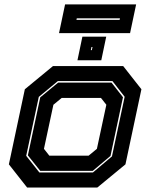

<svg xmlns="http://www.w3.org/2000/svg" viewBox="-20 -834 668 854"><path d="M100.5 0 19.5 -103 90.5 -437 215.5 -540H528L609 -437L538 -103L413 0ZM155 -67H393.5L478 -138.5L534.5 -403.5L480 -473.5H237.5L152.5 -403L96.5 -141ZM159 -74 104 -143 159 -401 238.5 -466.5H476L527 -401.5L471.5 -140.5L392.5 -74ZM199.5 -141.5H374L411 -172L453 -368L429 -398.5H254.5L217.5 -368L175.5 -172ZM324.5 -566 346.5 -671H452.5L430.5 -566ZM384 -611H388.5L391.5 -625H387ZM242.5 -686.5 269.5 -814.5H585.5L558.5 -686.5ZM320 -745.5H512L513.5 -752.5H321.5Z"/></svg>

Font: Tourney ExtraBold
Style: Italic
Weight: 800
Italic angle: -12°
Version: Version 1.015